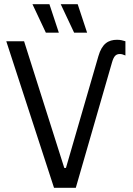

<svg xmlns="http://www.w3.org/2000/svg" viewBox="-20 -897 633 917"><path d="M396 -741 351 -877H270L334 -741ZM261 -741 216 -877H135L199 -741ZM295 -95H287L95 -700H10L238 0H342L515 -599C524 -630 534 -639 553 -639C560 -639 568 -637 579 -632V-700C566 -704 555 -707 539 -707C497 -707 467 -688 450 -629Z"/></svg>

Font: Fixel Text Regular
Style: Regular
Weight: 400
Width: 4
Designer: AlfaBravo + MacPaw
Foundry: Kyrylo Tkachov, Marchela Mozhyna, Serhii Makarenko, Maria Weinstein, Zakhar Kryvoshyya
Version: Version 1.211